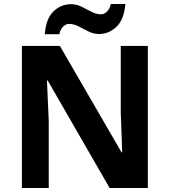

<svg xmlns="http://www.w3.org/2000/svg" viewBox="-20 -945 853 965"><path d="M723 0H531L220 -540H216Q218 -489 220.5 -438Q223 -387 225 -336V0H90V-714H281L591 -179H594Q593 -212 592 -245Q591 -278 589.5 -310.5Q588 -343 587 -376V-714H723ZM205 -773Q211 -851 248.5 -887.5Q286 -924 338 -924Q365 -924 390.5 -911Q416 -898 440.5 -885.5Q465 -873 488 -873Q503 -873 517 -886Q531 -899 537 -925H610Q604 -848 566 -811Q528 -774 477 -774Q451 -774 425.5 -786.5Q400 -799 375.5 -812Q351 -825 327 -825Q312 -825 298 -812Q284 -799 278 -773Z"/></svg>

Font: Noto Sans Ol Chiki
Style: Regular
Weight: 400
Designer: Monotype Design Team, Lewis McGuffie
Foundry: Monotype Imaging Inc.
Version: Version 2.003